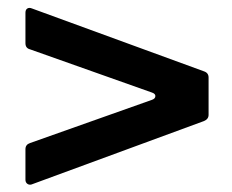

<svg xmlns="http://www.w3.org/2000/svg" viewBox="-20 -594 601 498"><path d="M63 -116Q61 -115 58 -115Q53 -115 49.5 -118.5Q46 -122 46 -128V-207Q46 -219 58 -223L374 -335Q383 -338 383 -345Q383 -351 374 -354L58 -466Q46 -469 46 -482V-561Q46 -569 51 -572Q56 -575 63 -572L509 -409Q521 -405 521 -393V-296Q521 -285 509 -280Z"/></svg>

Font: Open Sauce Two SemiBold
Style: Regular
Weight: 600
Designer: Alfredo Marco Pradil
Foundry: Creative Sauce Fz LLC
Version: Version 1.477